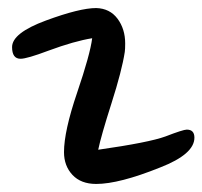

<svg xmlns="http://www.w3.org/2000/svg" viewBox="-20 -523 503 477"><path d="M219 -503Q253 -502 272 -476.5Q291 -451 291 -415Q291 -401 290 -394Q283 -348 257 -266.5Q231 -185 224 -151Q350 -169 391 -184Q435 -201 444 -201Q463 -201 463 -181Q463 -140 378 -107Q276 -66 219 -66Q181 -66 160 -88.5Q139 -111 139 -145Q139 -197 171.5 -292.5Q204 -388 209 -428Q165 -421 100 -397Q47 -377 31 -377Q10 -377 10 -406Q10 -441 94 -472Q178 -503 219 -503Z"/></svg>

Font: Because We Mentor
Style: Regular
Weight: 400
Designer: Liz Wetzel, Aaron Williamson, Russ McMullin
Foundry: Red Hat
Version: Version 1.000